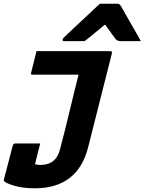

<svg xmlns="http://www.w3.org/2000/svg" viewBox="-41 -816 780 1036"><path d="M156 -540H554Q565 -540 563 -529Q532 -405 499.5 -278Q467 -151 435 -23Q407 89 334.5 144.5Q262 200 148 200Q83 200 37 186.5Q-9 173 -19 161Q-22 157 -20 152Q-14 129 -6 99Q2 69 9.5 40Q17 11 22 -8.5Q27 -28 28 -31Q32 -42 42 -42H176L171 -22Q164 6 157 32.5Q150 59 148 70Q155 72 162.5 73Q170 74 177 74Q264 74 284 -15Q310 -113 334 -214Q358 -315 383 -413H135Q123 -413 127 -424Q134 -453 141.5 -482Q149 -511 156 -540ZM498 -796H592Q600 -796 604.5 -792Q609 -788 617 -774Q622 -765 633.5 -744.5Q645 -724 660.5 -697Q676 -670 691.5 -643Q707 -616 719 -594H610Q592 -594 583 -605Q577 -613 563.5 -631.5Q550 -650 528 -681H522Q486 -651 461.5 -630.5Q437 -610 416 -594H306Q295 -594 297 -603Q298 -608 302 -612Q306 -616 322 -631Q336 -645 360.5 -667.5Q385 -690 411.5 -715Q438 -740 461.5 -762Q485 -784 498 -796Z"/></svg>

Font: Recursive Mn Lnr St XBd
Style: Italic
Weight: 800
Italic angle: -15°
Monospace: yes
Version: Version 1.079;hotconv 1.0.112;makeotfexe 2.5.65598; ttfautoh